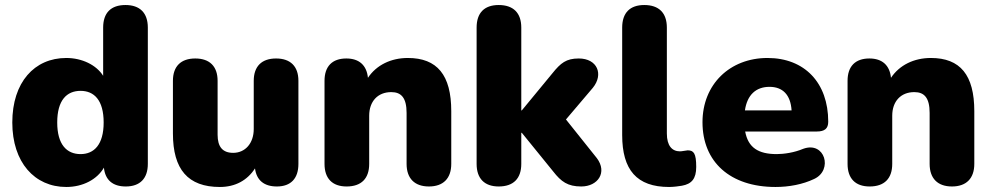

<svg xmlns="http://www.w3.org/2000/svg" viewBox="-20 -734 3951 765"><path d="M244 11C310 11 367 -19 394 -66C399 -17 429 9 481 9C538 9 569 -23 569 -81V-624C569 -683 537 -714 480 -714C422 -714 391 -683 391 -624V-432C364 -475 307 -503 244 -503C117 -503 29 -406 29 -246C29 -87 118 11 244 11ZM301 -120C246 -120 208 -158 208 -246C208 -335 246 -372 301 -372C355 -372 393 -335 393 -246C393 -158 355 -120 301 -120Z M856 11C917 11 965 -15 996 -63C1002 -16 1032 9 1083 9C1139 9 1169 -23 1169 -81V-412C1169 -470 1137 -501 1080 -501C1023 -501 991 -470 991 -412V-220C991 -163 957 -125 909 -125C867 -125 847 -149 847 -197V-412C847 -470 815 -501 758 -501C701 -501 669 -470 669 -412V-202C669 -59 729 11 856 11Z M1361 9C1420 9 1451 -23 1451 -81V-273C1451 -330 1485 -367 1539 -367C1579 -367 1600 -344 1600 -284V-81C1600 -23 1632 9 1689 9C1746 9 1778 -23 1778 -81V-291C1778 -435 1722 -503 1605 -503C1538 -503 1480 -475 1446 -424C1441 -474 1411 -501 1360 -501C1304 -501 1273 -470 1273 -412V-81C1273 -23 1304 9 1361 9Z M1967 9C2026 9 2057 -23 2057 -81V-205H2059L2184 -51C2216 -10 2242 9 2296 9C2362 9 2401 -47 2358 -104L2235 -258L2342 -384C2386 -438 2360 -501 2286 -501C2236 -501 2214 -483 2181 -442L2059 -294H2057V-624C2057 -683 2025 -714 1967 -714C1910 -714 1879 -683 1879 -624V-81C1879 -23 1910 9 1967 9Z M2646 11C2663 11 2686 8 2697 6C2736 -1 2754 -22 2754 -69C2754 -123 2744 -135 2720 -135C2709 -134 2698 -131 2689 -131C2658 -131 2637 -153 2637 -202V-624C2637 -683 2605 -714 2547 -714C2490 -714 2459 -683 2459 -624V-196C2459 -57 2517 11 2646 11Z M3070 11C3123 11 3178 1 3224 -21C3300 -56 3267 -173 3180 -141C3145 -126 3103 -120 3075 -120C3001 -120 2961 -146 2949 -210H3234C3266 -210 3280 -222 3280 -249C3280 -404 3186 -503 3038 -503C2888 -503 2779 -398 2779 -247C2779 -89 2889 11 3070 11ZM3046 -388C3098 -388 3130 -357 3134 -294H2948C2957 -356 2992 -388 3046 -388Z M3445 9C3504 9 3535 -23 3535 -81V-273C3535 -330 3569 -367 3623 -367C3663 -367 3684 -344 3684 -284V-81C3684 -23 3716 9 3773 9C3830 9 3862 -23 3862 -81V-291C3862 -435 3806 -503 3689 -503C3622 -503 3564 -475 3530 -424C3525 -474 3495 -501 3444 -501C3388 -501 3357 -470 3357 -412V-81C3357 -23 3388 9 3445 9Z"/></svg>

Font: Nunito Black
Style: Regular
Weight: 900
Designer: Vernon Adams
Foundry: Vernon Adams
Version: Version 3.602